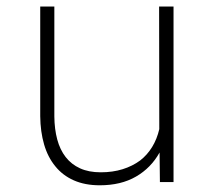

<svg xmlns="http://www.w3.org/2000/svg" viewBox="-20 -548 640 578"><path d="M461.4 0H502.4V-528.3H459L459.5 -159.2Q452.6 -129.4 438 -105.5Q423.3 -81.5 401.9 -64.9Q378.9 -47.9 349.1 -38.6Q319.3 -29.3 283.2 -29.3Q247.1 -29.3 220.9 -41.3Q194.8 -53.2 177.7 -75.2Q160.6 -97.2 152.3 -128.2Q144 -159.2 143.6 -197.3V-528.3H101.1V-198.2Q101.6 -151.4 112.8 -113Q124 -74.7 146.5 -47.4Q168.5 -20 202.1 -5.1Q235.8 9.8 280.3 9.8Q344.2 9.8 389.4 -16.4Q434.6 -42.5 460.4 -88.9Z"/></svg>

Font: Roboto Mono ExtraLight
Style: Regular
Weight: 250
Monospace: yes
Designer: Google
Version: Version 3.000